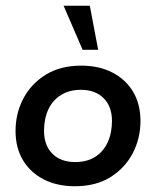

<svg xmlns="http://www.w3.org/2000/svg" viewBox="-20 -637 542 667"><path d="M240 10Q178 10 131.5 -14Q85 -38 59.5 -81Q34 -124 34 -182Q34 -243 61 -294.5Q88 -346 139 -377.5Q190 -409 262 -409Q324 -409 370.5 -385Q417 -361 442.5 -318Q468 -275 468 -217Q468 -156 441 -104.5Q414 -53 363.5 -21.5Q313 10 240 10ZM241 -74Q282 -74 310.5 -92Q339 -110 354 -142.5Q369 -175 369 -217Q369 -267 340 -296Q311 -325 261 -325Q221 -325 192 -307Q163 -289 148 -257Q133 -225 133 -182Q133 -132 162 -103Q191 -74 241 -74ZM267 -464 201 -617H292L321 -464Z"/></svg>

Font: Rokkitt SemiBold
Style: Italic
Weight: 600
Italic angle: -9°
Designer: Vernon Adams
Foundry: Vernon Adams
Version: Version 3.103